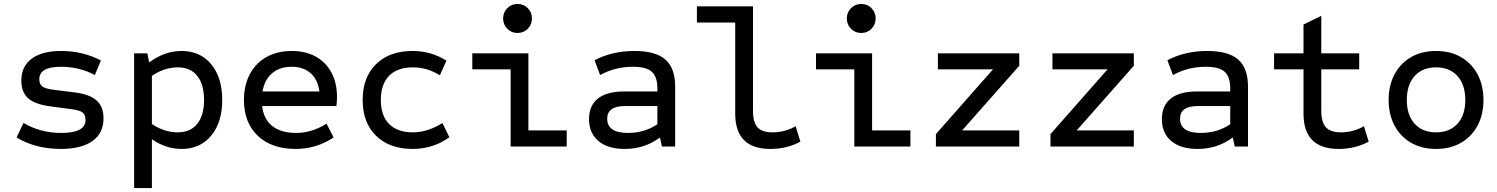

<svg xmlns="http://www.w3.org/2000/svg" viewBox="-20 -742 7580 972"><path d="M288 12Q160 12 64 -46L99 -120Q183 -69 291 -69Q413 -69 413 -135Q413 -161 398 -172.5Q383 -184 344 -189L232 -204Q157 -214 122.5 -244.5Q88 -275 88 -334Q88 -406 140.5 -445Q193 -484 290 -484Q398 -484 491 -436L460 -362Q383 -404 288 -404Q179 -404 179 -341Q179 -316 194 -304.5Q209 -293 248 -288L360 -274Q435 -264 469.5 -233Q504 -202 504 -142Q504 -68 448 -28Q392 12 288 12Z M659 210V-472H726L735 -426Q814 -484 899 -484Q993 -484 1049 -417Q1105 -350 1105 -236Q1105 -122 1049 -55Q993 12 899 12Q821 12 749 -37V210ZM880 -72Q944 -72 978.5 -115Q1013 -158 1013 -236Q1013 -315 978.5 -358Q944 -401 880 -401Q812 -401 749 -358V-114Q812 -72 880 -72Z M1477 12Q1355 12 1285 -54.5Q1215 -121 1215 -236Q1215 -311 1245 -367Q1275 -423 1329.5 -453.5Q1384 -484 1457 -484Q1527 -484 1578.5 -455.5Q1630 -427 1658 -374.5Q1686 -322 1686 -251Q1686 -240 1685.5 -228.5Q1685 -217 1683 -205H1307Q1315 -138 1359 -103.5Q1403 -69 1479 -69Q1559 -69 1633 -116L1669 -46Q1581 12 1477 12ZM1309 -279H1597Q1589 -339 1552.5 -371.5Q1516 -404 1456 -404Q1396 -404 1357.5 -371Q1319 -338 1309 -279Z M2069 12Q1952 12 1884 -54.5Q1816 -121 1816 -236Q1816 -351 1884 -417.5Q1952 -484 2069 -484Q2162 -484 2240 -435L2207 -361Q2172 -382 2139 -391.5Q2106 -401 2070 -401Q1992 -401 1950 -358.5Q1908 -316 1908 -236Q1908 -156 1950 -114Q1992 -72 2070 -72Q2144 -72 2220 -119L2255 -47Q2172 12 2069 12Z M2565 0V-391H2371V-472H2655V-82H2849V0ZM2600 -575Q2569 -575 2548 -596.5Q2527 -618 2527 -649Q2527 -679 2548 -700.5Q2569 -722 2600 -722Q2631 -722 2652 -700.5Q2673 -679 2673 -649Q2673 -618 2652 -596.5Q2631 -575 2600 -575Z M3143 12Q3057 12 3009.5 -28Q2962 -68 2962 -139Q2962 -207 3007 -243Q3052 -279 3140 -279H3308V-294Q3308 -353 3280 -378.5Q3252 -404 3185 -404Q3094 -404 3018 -362L2990 -437Q3079 -484 3192 -484Q3299 -484 3348.5 -440.5Q3398 -397 3398 -304V0H3331L3321 -46Q3243 12 3143 12ZM3159 -69Q3243 -69 3308 -113V-205H3143Q3054 -205 3054 -141Q3054 -69 3159 -69Z M3880 12Q3702 12 3702 -167V-628H3508V-710H3792V-181Q3792 -123 3815 -97.5Q3838 -72 3891 -72Q3953 -72 4008 -103L4032 -25Q3964 12 3880 12Z M4305 0V-391H4111V-472H4395V-82H4589V0ZM4340 -575Q4309 -575 4288 -596.5Q4267 -618 4267 -649Q4267 -679 4288 -700.5Q4309 -722 4340 -722Q4371 -722 4392 -700.5Q4413 -679 4413 -649Q4413 -618 4392 -596.5Q4371 -575 4340 -575Z M4718 0V-63L5007 -391H4728V-472H5140V-409L4851 -82H5140V0Z M5298 0V-63L5587 -391H5308V-472H5720V-409L5431 -82H5720V0Z M6043 12Q5957 12 5909.5 -28Q5862 -68 5862 -139Q5862 -207 5907 -243Q5952 -279 6040 -279H6208V-294Q6208 -353 6180 -378.5Q6152 -404 6085 -404Q5994 -404 5918 -362L5890 -437Q5979 -484 6092 -484Q6199 -484 6248.5 -440.5Q6298 -397 6298 -304V0H6231L6221 -46Q6143 12 6043 12ZM6059 -69Q6143 -69 6208 -113V-205H6043Q5954 -205 5954 -141Q5954 -69 6059 -69Z M6757 12Q6579 12 6579 -167V-391H6430V-472H6579V-618L6669 -662V-472H6861V-391H6669V-181Q6669 -123 6692.5 -97.5Q6716 -72 6769 -72Q6830 -72 6885 -103L6909 -25Q6841 12 6757 12Z M7250 12Q7178 12 7124 -19Q7070 -50 7040 -106Q7010 -162 7010 -236Q7010 -310 7040 -366Q7070 -422 7124 -453Q7178 -484 7250 -484Q7322 -484 7376 -453Q7430 -422 7460 -366Q7490 -310 7490 -236Q7490 -162 7460 -106Q7430 -50 7376 -19Q7322 12 7250 12ZM7250 -72Q7319 -72 7358.5 -115.5Q7398 -159 7398 -236Q7398 -313 7358.5 -357Q7319 -401 7250 -401Q7181 -401 7141.5 -357Q7102 -313 7102 -236Q7102 -159 7141.5 -115.5Q7181 -72 7250 -72Z"/></svg>

Font: Sometype Mono Medium
Style: Regular
Weight: 500
Monospace: yes
Designer: Ryoichi Tsunekawa
Foundry: Dharma Type
Version: Version 1.000; ttfautohint (v1.8.3)